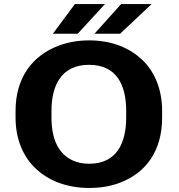

<svg xmlns="http://www.w3.org/2000/svg" viewBox="-20 -921 888 951"><path d="M783 -339V-371C783 -481 745 -568 682 -627C624 -681 538 -721 421 -721C367 -721 318 -712 274 -696C138 -646 57 -534 57 -371V-339C57 -230 96 -142 159 -84C217 -30 305 10 422 10C476 10 525 2 569 -14C705 -64 783 -175 783 -339ZM422 -110C392 -110 366 -115 343 -125C265 -159 235 -239 235 -339V-372C235 -498 284 -600 421 -600C559 -600 605 -498 605 -372V-339C605 -214 559 -110 422 -110ZM580 -901 448 -754H575L731 -901ZM351 -901 242 -754H365L500 -901Z"/></svg>

Font: Asimov
Style: XWid
Weight: 500
Designer: Google
Version: Version 2.000980; 2014